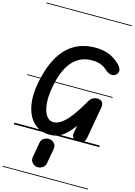

<svg xmlns="http://www.w3.org/2000/svg" viewBox="-229 -1338 1313 1874"><g transform="rotate(15 427.0 -401.0)"><path d="M359.5 9Q290 9 237 -22.2Q184 -53.5 151 -112Q118 -170.5 108.5 -252.5Q99 -334.5 116.5 -435.5Q204 -928.5 572.5 -928.5Q639.5 -928.5 699 -908.8Q758.5 -889 815.5 -837Q842.5 -813 852 -783.8Q861.5 -754.5 837.5 -730.5Q814 -707 784 -713.5Q754 -720 727.5 -743Q693.5 -775 656.8 -787.5Q620 -800 571.5 -800Q324.5 -800 262.5 -434.5Q250.5 -363.5 252.2 -305.8Q254 -248 267.8 -206.2Q281.5 -164.5 305.5 -142Q329.5 -119.5 361 -119.5Q397.5 -119.5 432.8 -142Q468 -164.5 501.2 -202.5Q534.5 -240.5 565.2 -286.8Q596 -333 623 -380Q650 -430 673.2 -441.8Q696.5 -453.5 718 -453.5Q751.5 -453.5 767.8 -434.2Q784 -415 778 -381.5L721.5 -60Q717 -34 703.5 -17Q690 0 653 0Q616 0 595.8 -18.2Q575.5 -36.5 582 -70L596 -145.5Q546.5 -76 491 -33.5Q435.5 9 359.5 9ZM359.5 9Q290 9 237 -22.2Q184 -53.5 151 -112Q118 -170.5 108.5 -252.5Q99 -334.5 116.5 -435.5Q204 -928.5 572.5 -928.5Q639.5 -928.5 699 -908.8Q758.5 -889 815.5 -837Q842.5 -813 852 -783.8Q861.5 -754.5 837.5 -730.5Q814 -707 784 -713.5Q754 -720 727.5 -743Q693.5 -775 656.8 -787.5Q620 -800 571.5 -800Q324.5 -800 262.5 -434.5Q250.5 -363.5 252.2 -305.8Q254 -248 267.8 -206.2Q281.5 -164.5 305.5 -142Q329.5 -119.5 361 -119.5Q397.5 -119.5 432.8 -142Q468 -164.5 501.2 -202.5Q534.5 -240.5 565.2 -286.8Q596 -333 623 -380Q650 -430 673.2 -441.8Q696.5 -453.5 718 -453.5Q751.5 -453.5 767.8 -434.2Q784 -415 778 -381.5L721.5 -60Q717 -34 703.5 -17Q690 0 653 0Q616 0 595.8 -18.2Q575.5 -36.5 582 -70L596 -145.5Q546.5 -76 491 -33.5Q435.5 9 359.5 9ZM318 344Q289.5 339.5 270.5 317Q251.5 294.5 257 259.5L283.5 111Q288.5 78 314.8 62.8Q341 47.5 368.5 50Q399 53.5 419 75.8Q439 98 433.5 133.5L406.5 282.5Q401 316 372.8 332.5Q344.5 349 318 344ZM-5 420.5H859V428.5H-5ZM-5 -16H859V0H-5ZM-5 -505.5H859V-497.5H-5ZM-5 -1230H859V-1222H-5Z"/></g></svg>

Font: Edu VIC WA NT Pre Guide
Style: Regular
Weight: 400
Designer: Tina and Corey Anderson, Eben Sorkin, Mirko Velimirovic
Foundry: Google for Education
Version: Version 1.000